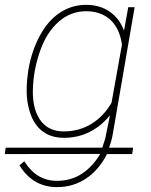

<svg xmlns="http://www.w3.org/2000/svg" viewBox="-64 -558 621 791"><path d="M490.7 -528.3 400.9 -7.3Q396 21.5 385.3 50.3H484.4L480.5 76.7H377Q342.8 143.1 289.8 178Q236.8 212.9 171.4 212.9Q71.3 212.9 16.1 123L36.1 106.4Q86.4 187 169.9 187Q229.5 187 274.4 157Q319.3 127 348.6 76.2L-44.4 76.7L-40.5 50.3H357.4L369.6 12.7L389.2 -83.5Q354 -39.1 305.4 -14.6Q256.8 9.8 199.7 9.8Q147.9 9.8 112.8 -15.9Q77.6 -41.5 60.8 -91.1Q43.9 -140.6 45.9 -200.2Q46.9 -228 52.7 -269.5Q66.4 -349.1 100.8 -412.1Q135.3 -475.1 184.1 -506.6Q232.9 -538.1 290.5 -538.1Q347.7 -538.1 388.4 -509.5Q429.2 -481 446.8 -431.6L464.4 -528.3ZM72.3 -207.5Q65.9 -118.7 98.9 -67.6Q131.8 -16.6 198.7 -16.6Q261.7 -16.6 312.5 -47.6Q363.3 -78.6 395.5 -134.8L438.5 -374.5Q428.7 -441.4 390.4 -476.6Q352.1 -511.7 290.5 -511.7Q228 -511.7 179.2 -469.7Q130.4 -427.7 103.5 -354.5Q76.7 -281.2 72.3 -207.5Z"/></svg>

Font: Roboto Thin
Style: Italic
Weight: 250
Italic angle: -12°
Designer: Google
Version: Version 2.134; 2016